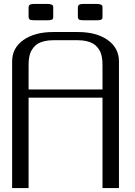

<svg xmlns="http://www.w3.org/2000/svg" viewBox="-20 -954 686 974"><path d="M500 -913.6V-871.6Q500 -862.8 498.8 -859.4Q497.6 -856 490.7 -853.5Q483.9 -851.1 468.8 -851.1H406.2Q385.7 -851.1 380.4 -855.2Q375 -859.4 375 -871.6V-913.6Q375 -918.9 375.5 -921.4Q376 -923.8 378.7 -927.5Q381.3 -931.2 388.2 -932.6Q395 -934.1 406.2 -934.1H468.8Q483.4 -934.1 490.5 -931.2Q497.6 -928.2 498.8 -924.8Q500 -921.4 500 -913.6ZM250 -913.6V-871.6Q250 -862.8 248.8 -859.4Q247.6 -856 240.7 -853.5Q233.9 -851.1 218.8 -851.1H156.2Q135.7 -851.1 130.4 -855.2Q125 -859.4 125 -871.6V-913.6Q125 -918.9 125.5 -921.4Q126 -923.8 128.7 -927.5Q131.3 -931.2 138.2 -932.6Q145 -934.1 156.2 -934.1H218.8Q233.4 -934.1 240.5 -931.2Q247.6 -928.2 248.8 -924.8Q250 -921.4 250 -913.6ZM375 -791.5Q468.8 -791.5 526.1 -751.2Q583.5 -710.9 583.5 -641.6V0H500V-458.5H125V0Q125 0 41.5 0V-641.6Q41.5 -710.9 98.9 -751.2Q156.2 -791.5 250 -791.5ZM500 -500V-618.7Q500 -631.8 499.5 -641.6Q499 -651.4 496.3 -666Q493.7 -680.7 488.8 -691.2Q483.9 -701.7 474.6 -713.4Q465.3 -725.1 452.6 -732.7Q439.9 -740.2 419.9 -745.1Q399.9 -750 375 -750H250Q225.1 -750 205.1 -745.1Q185.1 -740.2 172.4 -732.7Q159.7 -725.1 150.4 -713.4Q141.1 -701.7 136.2 -691.2Q131.3 -680.7 128.7 -666Q126 -651.4 125.5 -641.6Q125 -631.8 125 -618.7V-500Z"/></svg>

Font: Gputeks
Style: Regular
Weight: 500
Version: Version 0.9